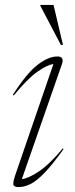

<svg xmlns="http://www.w3.org/2000/svg" viewBox="-20 -752 304 782"><path d="M41.5 -37 197.5 -491Q172 -488 131.8 -459.5Q91.5 -431 36 -363L32.5 -366Q88.5 -453.5 132.8 -487.8Q177 -522 213.5 -522Q243 -522 232.5 -491.5L69 -22.5Q95 -25 138 -53.5Q181 -82 235.5 -147.5L239 -145Q194.5 -82.5 162 -48.8Q129.5 -15 104.2 -2.5Q79 10 55.5 10Q34.5 10 34.2 -2.5Q34 -15 41.5 -37ZM236.5 -569H228L144 -729V-732H198Z"/></svg>

Font: Newsreader Display ExtraLight
Style: Italic
Weight: 275
Italic angle: -17°
Designer: Hugues Gentile
Foundry: Production Type
Version: Version 1.002